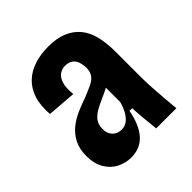

<svg xmlns="http://www.w3.org/2000/svg" viewBox="-125 -750 565 565"><g transform="rotate(-45 157.5 -468.0)"><path d="M103 -266Q80 -266 59 -276.5Q38 -287 25 -309Q12 -331 12 -363Q12 -392 22.5 -412.5Q33 -433 50 -447Q67 -461 88.5 -470.5Q110 -480 131 -487Q151 -495 166 -502Q181 -509 188.5 -519.5Q196 -530 196 -546Q196 -558 192.5 -569.5Q189 -581 180 -588Q171 -595 155 -595Q143 -595 132.5 -588Q122 -581 116.5 -564.5Q111 -548 114 -519L24 -526Q21 -564 30 -591Q39 -618 57.5 -635.5Q76 -653 102.5 -661.5Q129 -670 160 -670Q195 -670 219.5 -660Q244 -650 260 -631Q276 -612 283 -584Q290 -556 290 -519V-414Q290 -393 291.5 -368.5Q293 -344 295 -319.5Q297 -295 299 -275H215Q213 -297 210.5 -319.5Q208 -342 207 -367H196Q186 -316 163 -291Q140 -266 103 -266ZM141 -344Q155 -344 165.5 -352.5Q176 -361 183.5 -375Q191 -389 195 -405V-481L218 -484Q210 -472 195.5 -464.5Q181 -457 165 -450Q149 -443 134.5 -435Q120 -427 111 -415.5Q102 -404 102 -385Q102 -366 113 -355Q124 -344 141 -344Z"/></g></svg>

Font: Bricolage Grotesque 36pt Condensed SemiBold
Style: Regular
Weight: 600
Width: 3
Designer: Mathieu Triay
Foundry: Atelier Triay
Version: Version 1.001;gftools[0.9.33.dev8+g029e19f]